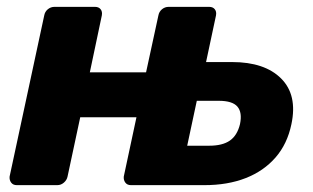

<svg xmlns="http://www.w3.org/2000/svg" viewBox="-20 -540 912 560"><path d="M29 0Q18 0 12.5 -7.5Q7 -15 8 -25L109 -495Q111 -506 119.5 -513Q128 -520 139 -520H257Q268 -520 273.5 -513Q279 -506 277 -495L242 -329H406L442 -495Q444 -506 452.5 -513Q461 -520 472 -520H590Q601 -520 606.5 -513Q612 -506 610 -495L581 -359H657Q752 -359 800 -311Q848 -263 830 -178Q818 -120 783.5 -80.5Q749 -41 696.5 -20.5Q644 0 576 0H362Q351 0 345.5 -7.5Q340 -15 341 -25L378 -198H214L177 -25Q175 -15 166.5 -7.5Q158 0 147 0ZM526 -115H590Q629 -115 650.5 -130Q672 -145 680 -178Q687 -212 672.5 -229Q658 -246 618 -246H554Z"/></svg>

Font: Rubik Light
Style: Bold Italic
Weight: 700
Italic angle: -12°
Version: Version 2.104